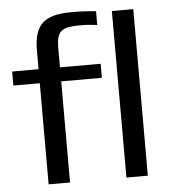

<svg xmlns="http://www.w3.org/2000/svg" viewBox="-51 -757 719 804"><g transform="rotate(-5 308.0 -355.0)"><path d="M538 0V-700H448V0ZM314 -652C336 -652 359 -650 382 -647V-705C354 -708 320 -710 281 -710C167 -710 121 -675 121 -562V-484H10V-425H121V0H211V-425H382V-484H211V-568C211 -641 237 -652 314 -652Z"/></g></svg>

Font: Gamestation Text
Style: Bold
Weight: 400
Designer: Jonas Hecksher
Foundry: Jonas Hecksher, Playtypeª, e-types AS
Version: Version 1.003